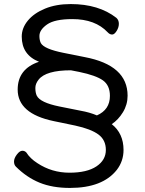

<svg xmlns="http://www.w3.org/2000/svg" viewBox="-20 -840 715 945"><path d="M457 -272Q521 -300 521 -368Q521 -420 486.5 -444.5Q452 -469 370 -486L329 -494Q206 -494 170 -448Q154 -428 154 -407Q154 -384 161 -369Q178 -335 272 -316L377 -295Q422 -287 457 -272ZM324 85Q238 85 174.5 59Q111 33 58 -20Q49 -29 49 -45Q49 -61 63 -79.5Q77 -98 90 -98Q102 -98 110 -89Q128 -60 164 -37Q235 10 322 10Q408 10 454.5 -21Q501 -52 501 -102Q501 -151 464.5 -178Q428 -205 350 -222L244 -244Q67 -281 67 -399Q67 -501 172 -536Q87 -570 87 -660Q87 -702 117 -738.5Q147 -775 201.5 -797.5Q256 -820 328 -820Q466 -820 553 -752Q565 -741 565 -723Q565 -705 554 -687.5Q543 -670 532 -670Q520 -670 510 -681Q449 -746 336 -746Q249 -746 211.5 -719.5Q174 -693 174 -663Q174 -642 181 -628Q197 -599 292 -580L397 -559Q608 -519 608 -369Q608 -325 585 -287.5Q562 -250 530 -229Q588 -183 588 -102Q588 -47 555 -4Q485 85 324 85Z"/></svg>

Font: LXGW WenKai Lite
Style: Bold
Weight: 700
Designer: LXGW / Fontworks Inc.
Foundry: LXGW / Fontworks Inc.
Version: Version 1.330;April 28, 2024